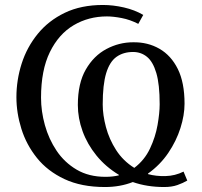

<svg xmlns="http://www.w3.org/2000/svg" viewBox="-20 -736 813 772"><path d="M402 16Q307 16 239 -16Q171 -48 128.5 -101Q86 -154 66 -218Q46 -282 46 -345Q46 -414 67 -480Q88 -546 131.5 -599.5Q175 -653 240.5 -684.5Q306 -716 394 -716Q435 -716 478.5 -706Q522 -696 556 -676L536 -640Q503 -657 469 -663.5Q435 -670 410 -670Q336 -670 276 -634.5Q216 -599 180.5 -526.5Q145 -454 145 -343Q145 -289 160.5 -233Q176 -177 207.5 -130Q239 -83 288 -54Q337 -25 404 -25Q434 -25 458 -31V-33Q405 -65 368 -110.5Q331 -156 312 -208.5Q293 -261 293 -314Q293 -401 325 -456.5Q357 -512 408 -539Q459 -566 515 -566Q574 -567 621 -540Q668 -513 695 -458.5Q722 -404 722 -319Q722 -273 705.5 -221Q689 -169 656.5 -121Q624 -73 575 -38V-36Q607 -27 645.5 -28Q684 -29 718 -46L733 -10Q716 0 693.5 8Q671 16 640 16Q571 16 514 -4Q463 16 402 16ZM520 -61Q561 -92 583 -138.5Q605 -185 613.5 -233.5Q622 -282 622 -317Q622 -397 608.5 -442.5Q595 -488 571 -507.5Q547 -527 515 -527Q476 -527 448.5 -507.5Q421 -488 407 -442Q393 -396 393 -316Q393 -274 406 -225Q419 -176 447 -132.5Q475 -89 520 -61Z"/></svg>

Font: Lora
Style: Regular
Weight: 400
Designer: Olga Karpushina, Alexei Vanyashin (Cyrillic)
Foundry: Cyreal
Version: Version 3.005; ttfautohint (v1.8.4.7-5d5b)